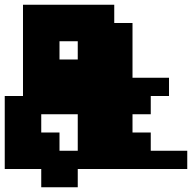

<svg xmlns="http://www.w3.org/2000/svg" viewBox="-20 -713 810 810"><path d="M308 -462V-539H231V-462ZM154 -231V-154H231V-77H308V-231ZM0 0V-308H77V-693H462V-616H539V-385H693V-308H616V-231H539V-154H616V-77H770V0H308V77H154V0Z"/></svg>

Font: Coral Pixels
Style: Regular
Weight: 400
Designer: Tanukizamurai
Foundry: TanukiFont
Version: Version 1.000; ttfautohint (v1.8.4.7-5d5b)